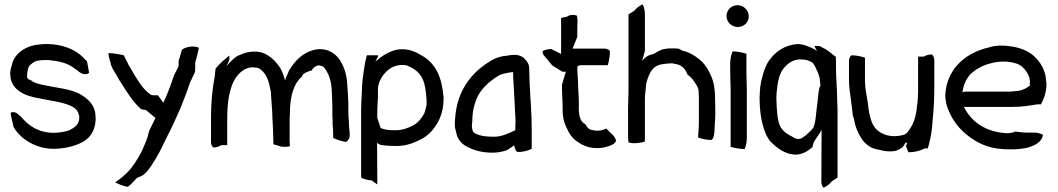

<svg xmlns="http://www.w3.org/2000/svg" viewBox="-20 -693 4898 889"><path d="M28 -344C30 -295 65 -267 105 -252C156 -234 226 -229 277 -214C288 -210 298 -208 307 -203C331 -192 342 -180 347 -154C349 -116 325 -102 299 -89C281 -83 256 -79 231 -78C156 -78 110 -113 77 -153C73 -156 70 -159 66 -162C55 -175 37 -176 30 -171C29 -165 30 -159 32 -152L38 -127L42 -107C51 -89 67 -70 89 -52C123 -26 172 -2 235 -4C287 -6 326 -17 358 -33C405 -56 428 -105 422 -161C419 -207 387 -236 354 -255C310 -282 236 -287 178 -300C156 -305 138 -309 124 -321C108 -326 103 -331 106 -348V-354C107 -364 110 -379 115 -387C122 -395 139 -410 154 -412C164 -414 176 -415 190 -415H207C210 -415 214 -414 218 -413C246 -411 274 -404 296 -394C318 -384 334 -369 351 -357C372 -343 396 -352 392 -359L383 -409C376 -415 366 -427 353 -438C323 -464 271 -487 205 -489H182C175 -488 168 -488 161 -487C100 -482 45 -445 35 -392C31 -377 25 -362 28 -344Z M482 -447C483 -435 486 -418 493 -400V-396C500 -372 516 -353 527 -332C530 -325 537 -314 541 -309C568 -266 596 -220 633 -188C640 -186 647 -184 655 -184L700 -147C691 -128 681 -109 671 -88C666 -70 661 -47 653 -31C636 13 614 51 587 86C565 113 541 132 513 152C523 155 544 168 572 172C586 162 601 144 615 130C626 126 636 122 645 116C671 94 692 57 710 26C723 4 739 -31 751 -55C774 -99 796 -147 816 -193C831 -233 846 -267 859 -309L883 -360C883 -367 884 -373 884 -380V-405C892 -429 896 -451 901 -472C875 -484 836 -475 822 -462C818 -446 813 -429 807 -411V-386C800 -372 793 -359 786 -345C771 -300 756 -258 736 -217C728 -230 719 -241 711 -252H688C685 -252 683 -253 681 -253C649 -273 628 -305 608 -337C597 -355 587 -373 577 -390C575 -393 572 -397 572 -400L553 -437C532 -442 507 -447 482 -447Z M957 -34C957 -24 962 -15 968 -10C982 -10 996 -15 1005 -21H1032V-138C1032 -219 1041 -291 1076 -339C1092 -358 1110 -377 1143 -381H1152C1155 -381 1159 -381 1163 -380C1170 -380 1177 -378 1183 -374C1216 -351 1225 -316 1234 -269L1237 -224C1238 -200 1241 -179 1241 -156C1242 -135 1243 -114 1244 -94C1244 -82 1245 -73 1245 -63C1245 -51 1246 -38 1246 -25L1273 -17C1282 -12 1312 -12 1322 -16C1322 -23 1322 -31 1321 -39V-133C1321 -142 1321 -150 1322 -158V-165C1322 -175 1323 -184 1323 -194C1326 -251 1341 -308 1377 -337L1383 -349C1394 -357 1407 -363 1424 -367C1428 -378 1442 -390 1457 -390C1459 -391 1461 -390 1463 -389C1473 -387 1478 -384 1485 -375C1503 -349 1514 -318 1516 -275C1517 -247 1519 -222 1519 -193V-166C1519 -156 1519 -148 1520 -139C1520 -123 1520 -106 1522 -91L1523 -54C1532 -50 1542 -47 1551 -43L1579 -36C1580 -33 1602 -47 1599 -69V-76C1597 -94 1595 -118 1595 -135C1594 -147 1593 -159 1593 -171V-199C1593 -233 1590 -267 1588 -300C1586 -348 1573 -387 1550 -420C1529 -450 1486 -476 1430 -461C1377 -446 1344 -409 1318 -366L1312 -351C1307 -341 1302 -331 1300 -320C1292 -350 1282 -376 1264 -397C1247 -419 1229 -433 1203 -446C1194 -449 1186 -452 1178 -453C1145 -457 1114 -450 1092 -439C1075 -434 1061 -421 1050 -410L1029 -388L1042 -415V-436C1019 -417 996 -398 978 -375L974 -337C963 -281 957 -216 957 -150Z M1652 124C1652 130 1657 134 1663 134C1678 140 1691 142 1700 142L1727 161L1726 -32C1732 -26 1741 -21 1751 -21C1770 -18 1792 -17 1813 -17C1840 -17 1863 -21 1886 -29C1919 -41 1949 -56 1972 -79C2007 -116 2034 -165 2034 -236V-245C2033 -249 2033 -252 2032 -256C2024 -346 1990 -407 1927 -439C1905 -453 1880 -463 1850 -465C1805 -468 1764 -444 1738 -424C1731 -418 1725 -413 1718 -408L1730 -431V-437H1679C1668 -403 1665 -365 1659 -326C1657 -304 1655 -281 1655 -257C1654 -233 1652 -213 1652 -187ZM1727 -147V-179C1727 -202 1729 -219 1730 -242V-280C1730 -286 1731 -293 1732 -299C1743 -343 1783 -390 1837 -392C1853 -393 1863 -391 1873 -386C1911 -369 1940 -343 1949 -286L1952 -265C1954 -246 1956 -227 1955 -208C1953 -196 1948 -176 1944 -167C1932 -146 1916 -125 1896 -114C1872 -101 1844 -90 1812 -90C1789 -90 1767 -91 1751 -97C1747 -97 1744 -100 1742 -102Z M2087 -101C2089 -92 2091 -85 2093 -77C2098 -47 2120 -24 2144 -13C2176 4 2214 14 2261 14C2281 14 2306 10 2326 3C2334 -2 2342 -7 2348 -11L2360 -20L2368 4C2371 6 2374 8 2376 11C2401 11 2425 5 2442 -4V-96C2442 -170 2435 -242 2432 -315L2431 -348C2430 -390 2433 -395 2408 -422C2386 -445 2349 -438 2346 -438C2340 -438 2333 -436 2327 -435C2282 -432 2255 -414 2224 -393C2156 -344 2101 -271 2089 -163C2087 -142 2084 -119 2087 -101ZM2165 -106C2164 -115 2167 -125 2167 -133C2167 -158 2170 -187 2177 -207C2194 -274 2242 -315 2294 -346C2309 -352 2335 -357 2352 -359C2353 -359 2354 -358 2356 -359V-342C2358 -304 2360 -270 2362 -233C2362 -217 2365 -188 2365 -172C2366 -157 2367 -143 2367 -127L2366 -108V-90C2341 -79 2303 -58 2263 -60C2247 -60 2231 -61 2218 -63C2201 -67 2173 -72 2168 -89C2167 -95 2166 -101 2165 -106Z M2492 -456C2492 -445 2497 -436 2503 -431L2537 -390L2584 -361H2600C2593 -340 2589 -322 2582 -301C2582 -277 2583 -254 2584 -231C2584 -214 2586 -200 2585 -183C2585 -155 2590 -130 2600 -109C2613 -78 2629 -51 2658 -34C2685 -15 2722 -2 2770 -9C2794 -14 2826 -22 2833 -41C2829 -54 2821 -67 2811 -74L2787 -98C2766 -87 2739 -84 2711 -94C2701 -100 2696 -108 2690 -118C2669 -128 2662 -151 2660 -181V-190C2661 -204 2660 -218 2660 -231L2657 -291C2657 -324 2653 -353 2653 -385L2664 -391H2794C2800 -410 2804 -433 2804 -457C2799 -463 2790 -468 2779 -468H2631L2653 -522V-560L2654 -597C2654 -605 2653 -613 2651 -621C2637 -626 2616 -625 2606 -616L2578 -610V-443L2533 -466C2517 -466 2502 -462 2492 -456Z M2888 -66C2888 -54 2889 -43 2890 -34C2910 -26 2948 -31 2966 -38V-238C2966 -251 2968 -263 2969 -275C2969 -276 2969 -278 2970 -280C2970 -310 2980 -336 2991 -357C3003 -378 3018 -392 3049 -396C3062 -398 3077 -400 3093 -400C3095 -399 3097 -399 3100 -398C3133 -395 3153 -377 3163 -348C3167 -345 3172 -341 3176 -337L3185 -328C3190 -322 3200 -308 3203 -302C3209 -292 3215 -282 3215 -267C3216 -252 3216 -237 3216 -222V-123C3216 -101 3213 -79 3212 -57C3228 -50 3251 -45 3275 -45C3287 -55 3288 -80 3289 -101L3290 -128C3291 -131 3291 -134 3291 -137C3292 -152 3292 -166 3292 -181C3292 -200 3291 -219 3291 -238C3291 -274 3286 -310 3274 -338C3262 -367 3242 -401 3216 -420C3194 -437 3171 -452 3138 -459C3132 -463 3127 -466 3120 -468C3107 -469 3096 -469 3085 -469C3071 -469 3061 -467 3046 -464C3031 -458 3018 -451 3006 -443C2980 -438 2966 -427 2953 -411L2966 -457V-625C2966 -644 2962 -660 2956 -673C2940 -666 2927 -656 2918 -644L2890 -626V-266C2890 -241 2888 -211 2888 -188Z M3344 -619C3344 -590 3368 -568 3396 -568C3424 -568 3447 -589 3447 -617C3447 -646 3423 -669 3395 -669C3367 -669 3344 -647 3344 -619ZM3361 -357C3361 -330 3363 -307 3363 -279V-13C3381 -8 3405 -3 3428 -3C3434 -17 3438 -36 3438 -56V-279C3438 -307 3436 -330 3436 -357V-444C3418 -450 3395 -455 3372 -455C3366 -440 3361 -421 3361 -401Z M3497 -243C3497 -181 3505 -126 3522 -83C3526 -68 3537 -53 3544 -41C3573 -12 3611 23 3668 23C3701 20 3722 5 3742 -12C3743 -20 3746 -30 3749 -37C3758 -50 3766 -64 3776 -77L3781 -87L3784 -91V-74L3783 150C3783 161 3788 171 3793 176C3808 170 3822 159 3831 147L3858 129V-184C3858 -204 3856 -222 3856 -242C3856 -286 3851 -327 3851 -370C3851 -390 3851 -410 3850 -430C3830 -444 3813 -462 3789 -472C3782 -479 3767 -483 3751 -479L3763 -456L3751 -465C3731 -475 3699 -490 3671 -489C3614 -484 3572 -456 3542 -414C3525 -391 3515 -361 3508 -330C3505 -321 3503 -311 3502 -301C3501 -298 3500 -293 3500 -288C3499 -273 3497 -257 3497 -243ZM3575 -229C3574 -241 3576 -253 3576 -265C3580 -308 3587 -351 3608 -376C3627 -400 3656 -423 3700 -417C3710 -417 3722 -413 3730 -409C3744 -406 3750 -392 3756 -381C3764 -364 3771 -350 3775 -332C3775 -326 3776 -321 3777 -316L3778 -303C3778 -301 3779 -299 3779 -297C3773 -288 3772 -277 3770 -265C3767 -238 3765 -213 3761 -187L3758 -158C3756 -139 3753 -117 3746 -102C3738 -91 3726 -80 3713 -68C3706 -64 3692 -50 3681 -50C3667 -48 3656 -55 3647 -61C3626 -71 3608 -83 3594 -105C3578 -135 3577 -185 3575 -229Z M3911 -322C3911 -290 3916 -260 3920 -231C3923 -208 3926 -180 3929 -157L3934 -143C3940 -104 3955 -71 3974 -44C3993 -20 4016 -4 4053 1C4076 8 4101 10 4125 6C4138 2 4149 -4 4158 -10C4166 -19 4169 -26 4173 -33L4180 -31L4175 -16C4179 -6 4182 3 4186 12C4216 12 4242 5 4262 -6H4276C4284 -33 4291 -64 4295 -97C4300 -154 4306 -212 4306 -275V-415C4306 -426 4301 -436 4295 -441C4281 -441 4267 -437 4258 -431H4231V-270C4231 -263 4231 -257 4230 -250V-245C4229 -232 4229 -217 4226 -205C4223 -159 4211 -121 4192 -95C4184 -82 4176 -70 4157 -67C4121 -58 4087 -64 4068 -74C4016 -95 4005 -152 3998 -218C3993 -251 3985 -283 3985 -319V-426C3967 -432 3945 -437 3922 -437C3916 -432 3911 -422 3911 -412Z M4357 -253C4357 -238 4359 -224 4362 -211C4375 -164 4402 -120 4435 -88C4478 -47 4532 -14 4598 -5C4646 1 4695 0 4737 -9C4770 -19 4805 -34 4809 -69C4799 -74 4785 -79 4770 -79H4741C4720 -79 4699 -81 4681 -84C4673 -79 4659 -77 4645 -76C4544 -81 4479 -127 4443 -198H4670C4711 -198 4748 -204 4783 -210H4800C4813 -234 4827 -270 4825 -307L4822 -334C4821 -345 4818 -355 4814 -365C4805 -392 4790 -411 4772 -429C4744 -457 4704 -473 4656 -479C4624 -484 4586 -483 4561 -474C4502 -461 4447 -432 4411 -390C4404 -383 4397 -374 4392 -365C4372 -333 4359 -297 4357 -253ZM4436 -266C4441 -298 4450 -319 4466 -341C4473 -351 4482 -357 4492 -365C4533 -397 4616 -422 4685 -399C4707 -393 4723 -376 4734 -359C4743 -346 4748 -331 4749 -316C4749 -311 4748 -306 4748 -301L4750 -298C4734 -285 4718 -276 4693 -272L4670 -270C4663 -269 4656 -269 4649 -269H4455C4448 -269 4442 -268 4436 -266Z"/></svg>

Font: SolarCharger
Style: 550
Weight: 400
Designer: Mew Too
Foundry: Cannot Into Space Fonts/KineticPlasma Fonts
Version: Version 1.100